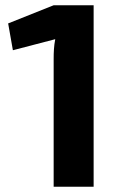

<svg xmlns="http://www.w3.org/2000/svg" viewBox="-20 -710 469 730"><path d="M336 0V-690H184L11 -621L29 -519L190 -561C185 -535 184 -511 184 -486V0Z"/></svg>

Font: SnT
Style: Bold
Weight: 700
Designer: Natanael Gama
Version: Version 1.001;PS 001.001;hotconv 1.0.70;makeotf.lib2.5.58329